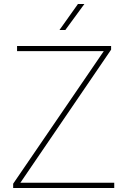

<svg xmlns="http://www.w3.org/2000/svg" viewBox="-20 -941 638 961"><path d="M551.8 0H54.2V-26.4H551.8ZM64 0H45.9V-21.5L517.1 -710.9H536.1V-692.4ZM523.4 -685.1H65.4V-710.9H523.4ZM370.1 -920.9H402.3L307.1 -791H277.8Z"/></svg>

Font: Heebo Thin
Style: Regular
Weight: 250
Designer: Oded Ezer
Foundry: Ezer Type House
Version: Version 3.100